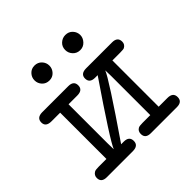

<svg xmlns="http://www.w3.org/2000/svg" viewBox="-159 -756 901 901"><g transform="rotate(-45 291.5 -305.5)"><path d="M22 -30.8Q22 -48.8 38.1 -58.1Q44.9 -62 65.9 -62H117.2V-369.1H60.1Q22 -369.1 22 -398.9Q22 -429.7 59.1 -430.2H231.9Q268.1 -430.2 268.1 -399.9Q268.1 -369.1 231 -369.1H172.9V-109.9L173.8 -69.8Q189 -109.9 366.2 -369.1H349.1Q313 -369.1 313 -399.9Q313 -429.7 350.1 -430.2H522.9Q559.1 -430.2 559.1 -398.9Q559.1 -380.9 543 -372.1Q538.1 -369.1 515.1 -369.1H463.9V-62H522Q559.1 -62 559.1 -31Q559.1 0 522.9 0H350.1Q314 0 314 -30.8Q314 -49.8 329.1 -58.1Q335.9 -62 356.9 -62H408.2V-319.8L407.2 -359.9Q393.1 -321.8 214.8 -62H231.9Q268.1 -62 268.1 -31Q268.1 0 230 0H58.1Q22 0 22 -30.8ZM188 -610.8Q210 -610.8 223.9 -595.9Q237.8 -581.1 237.8 -561Q237.8 -541 223.9 -526.1Q210 -511.2 189 -511.2Q167 -511.2 153.1 -526.1Q139.2 -541 139.2 -561Q139.2 -581.1 153.1 -595.9Q167 -610.8 188 -610.8ZM341.8 -560.1Q341.8 -582 356.9 -595.9Q372.1 -609.9 392.1 -609.9Q414.1 -609.9 428 -595Q441.9 -580.1 441.9 -560.1Q441.9 -541 427.5 -525.4Q413.1 -509.8 392.1 -509.8Q370.1 -509.8 356 -524.9Q341.8 -540 341.8 -560.1Z"/></g></svg>

Font: CMU Typewriter Text Variable Width
Style: Medium
Weight: 500
Version: Version 0.7.0